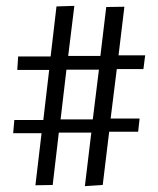

<svg xmlns="http://www.w3.org/2000/svg" viewBox="-20 -646 540 656"><path d="M292 -193H181L160 -14L101 -13L122 -191H25L29 -236H128L148 -407H39L42 -453H153L173 -624L234 -626L213 -455H323L343 -622L405 -623L385 -457H476L470 -410H379L358 -241H457L452 -196H353L331 -14L270 -10ZM297 -238 318 -408H207L187 -238Z"/></svg>

Font: Vazir Code FD
Style: Code-FD
Weight: 400
Foundry: DejaVu fonts team - Redesigned by Saber Rastikerdar
Version: Version 1.1.2